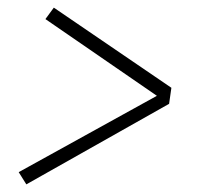

<svg xmlns="http://www.w3.org/2000/svg" viewBox="-20 -591 540 503"><path d="M49 -108 29 -140 391 -340 99 -541 121 -571 429 -361 423 -319Z"/></svg>

Font: Iosevka Curly Slab Extralight
Style: Italic
Weight: 200
Italic angle: -9°
Monospace: yes
Designer: Belleve Invis
Foundry: Belleve Invis
Version: Version 22.1.2; ttfautohint (v1.8.4)